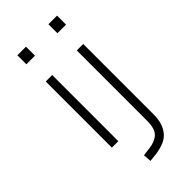

<svg xmlns="http://www.w3.org/2000/svg" viewBox="-275 -756 1010 1010"><g transform="rotate(-45 230.0 -251.0)"><path d="M89 -628V-695H153V-628ZM97 0V-492H145V0ZM320 -628V-695H384V-628ZM191 193 188 148 234 142Q278 137 303 114Q328 91 328 31V-492H376V30Q376 68 367 95.5Q358 123 341 142.5Q324 162 298 172.5Q272 183 239 188Z"/></g></svg>

Font: Nunito Sans 7pt SemiCondensed ExtraLight
Style: Regular
Weight: 250
Width: 4
Designer: Vernon Adams
Foundry: Vernon Adams
Version: Version 3.101;gftools[0.9.27]